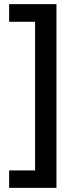

<svg xmlns="http://www.w3.org/2000/svg" viewBox="-20 -743 363 925"><path d="M24 162H252V-723H24V-638H149V78H24Z"/></svg>

Font: Noto Sans Thai Looped UI Narrow Medium
Style: Regular
Weight: 500
Width: 4
Designer: Cadson Demak Team
Foundry: Cadson Demak Co., Ltd.
Version: Version 1.000